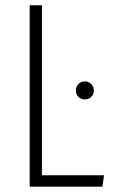

<svg xmlns="http://www.w3.org/2000/svg" viewBox="-20 -704 427 724"><path d="M138.2 -684.1V-43H372.1L366.2 0H91.8V-684.1ZM334 -362.8Q334 -348.6 324.2 -338.9Q314.5 -329.1 299.8 -329.1Q285.2 -329.1 275.6 -338.6Q266.1 -348.1 266.1 -362.8Q266.1 -377 275.6 -387Q285.2 -397 299.8 -397Q314.5 -397 324.2 -386.7Q334 -376.5 334 -362.8Z"/></svg>

Font: Fira Sans Compressed ExtraLight
Style: Regular
Weight: 250
Width: 1
Designer: Carrois Corporate & Edenspiekermann AG
Foundry: Carrois Corporate GbR & Edenspiekermann AG
Version: Version 4.203;PS 004.203;hotconv 1.0.88;makeotf.lib2.5.64775